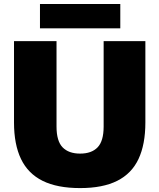

<svg xmlns="http://www.w3.org/2000/svg" viewBox="-20 -950 814 980"><path d="M389 10Q272 10 197.5 -27Q123 -64 87.2 -138.5Q51.5 -213 51.5 -324.5V-740H268.5V-304Q268.5 -230 299.5 -198Q330.5 -166 389 -166Q447.5 -166 478.2 -198Q509 -230 509 -304V-740H722V-324.5Q722 -213 687 -138.5Q652 -64 578.2 -27Q504.5 10 389 10ZM184 -805.5V-929.5H594V-805.5Z"/></svg>

Font: Encode Sans Condensed Thin Black
Style: Regular
Weight: 900
Version: Version 3.002